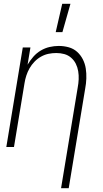

<svg xmlns="http://www.w3.org/2000/svg" viewBox="-20 -768 540 1003"><path d="M299 215 386 -311Q390 -332 391 -353.5Q392 -375 388.5 -396Q385 -417 376 -435Q367 -453 351.5 -466.5Q336 -480 316 -485.5Q296 -491 274 -491Q254 -491 234 -487Q214 -483 195 -472.5Q176 -462 160.5 -446Q145 -430 134.5 -411.5Q124 -393 117.5 -373Q111 -353 108 -333L53 0H13L99 -520H139L124 -430Q137 -452 154 -471.5Q171 -491 193 -504Q215 -517 239 -522.5Q263 -528 287 -528Q314 -528 339 -521Q364 -514 382.5 -497.5Q401 -481 412.5 -458.5Q424 -436 428 -410.5Q432 -385 431 -358Q430 -331 425 -305L339 215ZM271 -600 305 -748H348L306 -600Z"/></svg>

Font: Iosevka Extralight
Style: Italic
Weight: 200
Italic angle: -9°
Monospace: yes
Designer: Belleve Invis
Foundry: Belleve Invis
Version: Version 32.5.0; ttfautohint (v1.8.4)